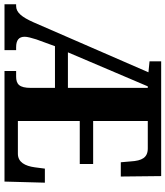

<svg xmlns="http://www.w3.org/2000/svg" viewBox="40 -794 754 875"><g transform="rotate(90 417.5 -357.0)"><path d="M0 0H209V-53H196C164 -53 148 -65 148 -92C148 -104 153 -123 160 -145L191 -230H381V-120C381 -67 364 -53 329 -53H304V0H808L813 -184H749L743 -138C737 -94 720 -61 681 -61H532V-343H728V-404H532V-653H657C699 -653 713 -626 716 -576L720 -530H785L783 -714H260V-661L310 -656L82 -132C58 -78 37 -53 8 -53H0ZM219 -289 374 -653H381V-289Z"/></g></svg>

Font: Noto Serif Bengali ExtraCondensed ExtraBold
Style: Regular
Weight: 800
Width: 2
Designer: Juan Bruce, Universal Thirst, Indian Type Foundry and the Monotype Design Team.
Foundry: Monotype Imaging Inc.
Version: Version 2.003